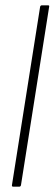

<svg xmlns="http://www.w3.org/2000/svg" viewBox="-20 -703 205 723"><path d="M30 0Q24 0 25 -6L131 -677Q132 -683 138 -683H160Q163 -683 164.5 -682Q166 -681 165 -677L59 -6Q58 0 52 0Z"/></svg>

Font: Sofia Sans Extra Condensed ExtraLight
Style: Italic
Weight: 250
Italic angle: -9°
Version: Version 4.100